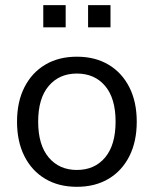

<svg xmlns="http://www.w3.org/2000/svg" viewBox="-20 -715 596 744"><path d="M277.9 8.9Q207.2 8.9 155.2 -22.1Q103.2 -53.1 74.6 -109.8Q46 -166.5 46 -243.4Q46 -320.3 74.6 -376.8Q103.2 -433.3 155.2 -464.3Q207.2 -495.3 277.9 -495.3Q348.7 -495.3 400.7 -464.3Q452.7 -433.3 481.3 -376.7Q509.9 -320.2 509.9 -243.4Q509.9 -166.5 481.3 -109.8Q452.7 -53.1 400.7 -22.1Q348.7 8.9 277.9 8.9ZM277.8 -56.4Q346.7 -56.4 387.3 -104.8Q427.9 -153.3 427.9 -243.6Q427.9 -334 387.3 -382Q346.7 -430 277.8 -430Q209.7 -430 168.8 -382Q127.9 -334 127.9 -243.6Q127.9 -153.3 168.8 -104.8Q209.7 -56.4 277.8 -56.4ZM321.3 -609.2V-695H408.2V-609.2ZM147.7 -609.2V-695H234.5V-609.2Z"/></svg>

Font: Nunito Sans 12pt ExtraLight
Style: Regular
Weight: 200
Designer: Vernon Adams
Foundry: Vernon Adams
Version: Version 3.101;gftools[0.9.27]